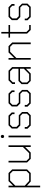

<svg xmlns="http://www.w3.org/2000/svg" viewBox="1674 -2384 922 4309"><g transform="rotate(-90 2134.5 -229.0)"><path d="M85 -498H123V-395L225 -498H406L488 -416V-82L406 0H216L123 -84V212H85ZM391 -35 450 -94V-403L391 -463H240L123 -346V-133L229 -35Z M643 -82V-498H681V-94L740 -35H851L990 -175V-498H1028V0H990V-125L865 0H725Z M1193 -618V-650L1213 -670H1241L1261 -650V-618L1241 -598H1213ZM1208 -498H1246V0H1208Z M1401 -72V-134H1439V-85L1489 -35H1688L1738 -85V-184L1688 -234H1474L1405 -303V-425L1478 -498H1694L1766 -426V-364H1728V-413L1678 -463H1494L1443 -412V-318L1494 -268H1702L1776 -194V-73L1703 0H1473Z M1896 -72V-134H1934V-85L1984 -35H2183L2233 -85V-184L2183 -234H1969L1900 -303V-425L1973 -498H2189L2261 -426V-364H2223V-413L2173 -463H1989L1938 -412V-318L1989 -268H2197L2271 -194V-73L2198 0H1968Z M2401 -72V-206L2472 -275H2747V-403L2686 -463H2504L2443 -403V-353H2405V-416L2487 -498H2703L2785 -416V0H2747V-106L2639 0H2473ZM2627 -35 2747 -154V-240H2487L2439 -194V-83L2487 -35Z M2950 -498H2988V-372L3113 -498H3254L3336 -416V0H3298V-403L3239 -462H3128L2988 -323V0H2950Z M3535 -82V-464H3446V-498H3537V-660H3573V-498H3729V-463H3573V-95L3633 -35H3729V0H3617Z M3834 -72V-134H3872V-85L3922 -35H4121L4171 -85V-184L4121 -234H3907L3838 -303V-425L3911 -498H4127L4199 -426V-364H4161V-413L4111 -463H3927L3876 -412V-318L3927 -268H4135L4209 -194V-73L4136 0H3906Z"/></g></svg>

Font: Chakra Petch ExtraLight
Style: Regular
Weight: 275
Designer: Katatrad Aksorn Co.,Ltd.
Foundry: Cadson Demak Co.,Ltd.
Version: Version 1.000; ttfautohint (v1.6)